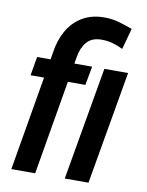

<svg xmlns="http://www.w3.org/2000/svg" viewBox="-85 -822 675 883"><g transform="rotate(10 252.0 -380.5)"><path d="M141.1 0H29.8L125.5 -561Q133.3 -619.1 159.4 -664.8Q185.5 -710.4 229.7 -736.3Q273.9 -762.2 335.9 -761.2Q369.1 -760.7 400.6 -751.5Q432.1 -742.2 462.9 -731L436 -632.8Q412.6 -644.5 387.9 -651.4Q363.3 -658.2 336.9 -658.2Q291 -658.7 267.3 -631.3Q243.7 -604 236.8 -561.5ZM314 -528.3 297.9 -440.4H42L57.1 -528.3ZM481.9 -528.3 390.1 0H279.3L371.1 -528.3Z"/></g></svg>

Font: Roboto Condensed Medium
Style: Italic
Weight: 500
Italic angle: -12°
Designer: Christian Robertson
Foundry: Google
Version: Version 3.0; 2020